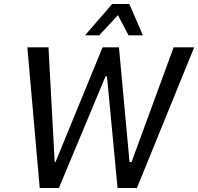

<svg xmlns="http://www.w3.org/2000/svg" viewBox="-20 -942 993 962"><path d="M179 0 117 -705H223L254 -130H258L494 -705H576L629 -130H639L850 -705H953L666 0H569L516 -560H509L275 0ZM406 -765 542 -922H628L696 -765H624L571 -866L477 -765Z"/></svg>

Font: Nunito Sans 7pt Condensed SemiBold
Style: Italic
Weight: 600
Width: 3
Italic angle: -9°
Designer: Vernon Adams
Foundry: Vernon Adams
Version: Version 3.101;gftools[0.9.27]